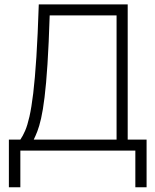

<svg xmlns="http://www.w3.org/2000/svg" viewBox="-20 -670 691 854"><path d="M152.5 -650.5H548V-49H632V163H582V0H70.5V163H19.5V-49H70.5Q81.5 -65 91.8 -88.5Q102 -112 111 -151.5Q120 -191 127.8 -255.2Q135.5 -319.5 141.8 -416Q148 -512.5 152.5 -650.5ZM130 -49H498.5V-601.5H201Q197 -473.5 191.2 -384.8Q185.5 -296 178.2 -237.5Q171 -179 162.8 -143.2Q154.5 -107.5 146.2 -86.2Q138 -65 130 -49Z"/></svg>

Font: Overused Grotesk Light
Style: Regular
Weight: 300
Version: Version 0.004